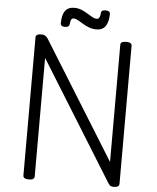

<svg xmlns="http://www.w3.org/2000/svg" viewBox="-79 -1409 1221 1489"><g transform="rotate(5 531.5 -665.0)"><path d="M202 14Q158 14 158 -14V-1088Q158 -1102 169 -1108.5Q180 -1115 202 -1115Q220 -1115 231 -1108.5Q242 -1102 252 -1088L818 -176V-1088Q818 -1102 829 -1108.5Q840 -1115 862 -1115Q906 -1115 906 -1088V-14Q906 0 895 7Q884 14 863 14Q847 14 838 9Q829 4 818 -14L246 -936V-14Q246 0 235 7Q224 14 202 14ZM378 -1189Q344 -1189 344 -1216Q345 -1283 368.5 -1313Q392 -1343 437 -1343Q468 -1343 494 -1332.5Q520 -1322 542 -1308Q564 -1294 583 -1283.5Q602 -1273 619 -1273Q632 -1273 639 -1286.5Q646 -1300 647 -1323Q648 -1344 681 -1344Q700 -1344 708.5 -1337.5Q717 -1331 717 -1317Q716 -1257 693.5 -1224Q671 -1191 622 -1191Q591 -1191 564 -1201.5Q537 -1212 515 -1225.5Q493 -1239 474.5 -1249.5Q456 -1260 440 -1260Q428 -1260 422 -1250Q416 -1240 414 -1216Q413 -1203 404 -1196Q395 -1189 378 -1189Z"/></g></svg>

Font: Playwrite FR Moderne
Style: Regular
Weight: 400
Designer: Veronika Burian, José Scaglione
Foundry: TypeTogether
Version: Version 1.002